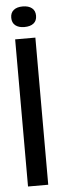

<svg xmlns="http://www.w3.org/2000/svg" viewBox="-56 -831 272 858"><g transform="rotate(-5 79.5 -402.0)"><path d="M34 -660H124.7V0H34ZM25 -757.6Q25 -780 39.6 -791.8Q54.1 -803.7 80.2 -803.7Q106.3 -803.7 121.3 -791.8Q136.3 -780 136.3 -757.3Q136.3 -734.7 121.5 -723Q106.7 -711.3 80 -711.3Q54.7 -711.3 39.8 -723.2Q25 -735.1 25 -757.6Z"/></g></svg>

Font: Bricolage Grotesque 96pt Condensed ExBd
Style: Regular
Weight: 800
Width: 3
Designer: Mathieu Triay
Foundry: Atelier Triay
Version: Version 1.001;Glyphs 3.2 (3207)